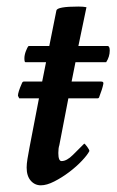

<svg xmlns="http://www.w3.org/2000/svg" viewBox="-20 -553 352 580"><path d="M103.5 6.8Q85 6.8 72.8 -7.3Q60.5 -21.5 60.5 -46.9Q60.5 -57.6 63 -73.2Q65.4 -88.9 69.3 -108.4L97.7 -255.9H38.1L34.2 -263.7Q34.2 -274.4 45.9 -300.8Q47.9 -306.6 51.8 -306.6H107.4L119.1 -365.2H56.6Q53.7 -365.2 53.7 -377Q53.7 -386.7 58.1 -398.4Q62.5 -410.2 66.4 -414.1H128.9L150.4 -521.5Q153.3 -533.2 216.8 -533.2Q224.6 -533.2 230.5 -532.7Q236.3 -532.2 241.2 -531.2L216.8 -414.1H304.7Q311.5 -414.1 311.5 -400.4Q311.5 -381.8 300.8 -365.2H208L196.3 -306.6H286.1Q293.9 -306.6 292 -298.8Q289.1 -284.2 280.3 -261.7Q279.3 -255.9 274.4 -255.9H186.5L159.2 -114.3Q156.2 -105.5 156.2 -90.8Q156.2 -66.4 166 -66.4Q181.6 -66.4 200.2 -85Q218.8 -103.5 234.4 -119.1Q236.3 -119.1 243.2 -109.9Q250 -100.6 250 -96.7Q244.1 -85 227.5 -67.4Q210.9 -49.8 189 -33.2Q167 -16.6 144 -4.9Q121.1 6.8 103.5 6.8Z"/></svg>

Font: Crimson Text SemiBold
Style: Italic
Weight: 600
Italic angle: -11°
Designer: Sebastian Kosch
Foundry: Sebastian Kosch
Version: Version 1.100; ttfautohint (v1.8.4)